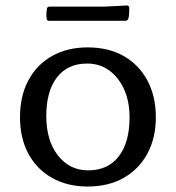

<svg xmlns="http://www.w3.org/2000/svg" viewBox="-20 -673 642 701"><path d="M300 8Q226 8 170 -23.5Q114 -55 83.5 -112Q53 -169 53 -245Q53 -322 83.5 -379.5Q114 -437 170 -468.5Q226 -500 300 -500Q376 -500 431.5 -468.5Q487 -437 518 -379.5Q549 -322 549 -245Q549 -169 518 -112Q487 -55 431.5 -23.5Q376 8 300 8ZM302 -51Q374 -51 413.5 -102Q453 -153 453 -244Q453 -303 433 -347Q413 -391 378.5 -416Q344 -441 298 -441Q227 -441 188 -390.5Q149 -340 149 -249Q149 -160 191.5 -105.5Q234 -51 302 -51ZM151 -640Q152 -649 162 -649H365L443 -653Q452 -653 452 -643Q452 -634 451.5 -624.5Q451 -615 449 -606Q446 -597 437 -597H159Q150 -597 150 -607Q149 -615 149.5 -623.5Q150 -632 151 -640Z"/></svg>

Font: Hahmlet
Style: Regular
Weight: 400
Designer: Minjoo Ham & Mark Frömberg
Foundry: hypertype
Version: Version 1.002